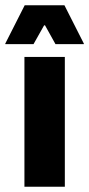

<svg xmlns="http://www.w3.org/2000/svg" viewBox="-41 -707 338 727"><path d="M204.5 0H51.5V-491.5H204.5ZM-21 -542 52.5 -687H203L276.5 -542V-540H169L129.5 -611H126L86 -540H-21Z"/></svg>

Font: Anek Malayalam Medium
Style: Bold
Weight: 700
Version: Version 1.003